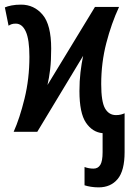

<svg xmlns="http://www.w3.org/2000/svg" viewBox="-20 -569 572 829"><path d="M406 240Q389 240 373 237.5Q357 235 345 231V152Q363 159 384 159Q403 159 413 143Q423 127 423 88V6Q379 2 351 -39.5Q323 -81 323 -176Q323 -219 327.5 -257Q332 -295 339 -328L141 0H39Q65 -58 86 -143.5Q107 -229 107 -324Q107 -398 91.5 -432.5Q76 -467 48 -467Q37 -467 30 -464.5Q23 -462 17 -458L1 -537Q12 -542 30 -545.5Q48 -549 71 -549Q127 -549 164 -505.5Q201 -462 201 -359Q201 -306 196.5 -269Q192 -232 185 -202L390 -539H494Q461 -468 439 -383Q417 -298 417 -206Q417 -130 433.5 -101Q450 -72 481 -72Q493 -72 502.5 -74.5Q512 -77 518 -80V88Q518 168 488 204Q458 240 406 240Z"/></svg>

Font: Avrile Sans Condensed Medium
Style: Regular
Weight: 500
Width: 3
Designer: Monotype Design Team
Foundry: Monotype Imaging Inc.
Version: Version 2.001;September 10, 2019;FontCreator 11.5.0.2425 64-